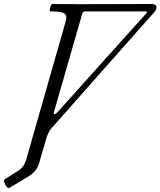

<svg xmlns="http://www.w3.org/2000/svg" viewBox="-66 -687 803 961"><path d="M-17 252Q-25 257 -33 247.5Q-41 238 -44.5 225.5Q-48 213 -42 210L26 167Q54 151 66 109L262 -577Q267 -594 265.5 -606Q264 -618 246.5 -624Q229 -630 186 -630Q182 -630 183 -639.5Q184 -649 188 -658Q192 -667 196 -667Q228 -667 260.5 -666.5Q293 -666 325 -666Q417 -666 508.5 -666.5Q600 -667 691 -667Q717 -667 717 -651Q717 -637 705 -625L189 -42Q176 -27 165 8L130 129Q118 173 70 200ZM207 -116Q210 -116 213.5 -118Q217 -120 224 -128L667 -621Q670 -624 670 -627Q670 -630 663 -630H360Q348 -630 345 -616L206 -133Q200 -116 207 -116Z"/></svg>

Font: Junicode
Style: Italic
Weight: 400
Italic angle: -11°
Designer: Peter S. Baker
Version: Version 2.100; ttfautohint (v1.8.4)